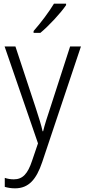

<svg xmlns="http://www.w3.org/2000/svg" viewBox="-20 -785 463 1046"><path d="M340 -757V-765H274C247 -720 202 -660 163 -616V-606H200C247 -645 311 -714 340 -757ZM5 -532 187 -4 155 90C131 163 103 192 55 192C37 192 21 189 6 184V233C23 238 40 241 62 241C136 241 178 193 210 98L421 -532H362L253 -195C237 -147 223 -104 215 -70H212C205 -103 193 -140 175 -196L64 -532Z"/></svg>

Font: Noto Sans Malayalam SemiCondensed Light
Style: Regular
Weight: 300
Width: 4
Designer: Jelle Bosma - Monotype Design Team
Foundry: Monotype Imaging Inc.
Version: Version 2.104